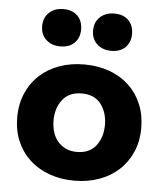

<svg xmlns="http://www.w3.org/2000/svg" viewBox="-51 -733 667 785"><g transform="rotate(5 282.5 -340.5)"><path d="M283 7Q227 7 180 -10Q133 -27 99 -58.5Q65 -90 46.5 -133.5Q28 -177 28 -231Q28 -286 47.5 -330.5Q67 -375 101 -406Q135 -437 181.5 -453.5Q228 -470 283 -470Q339 -470 386 -453Q433 -436 466.5 -404.5Q500 -373 518.5 -329Q537 -285 537 -231Q537 -176 517.5 -132Q498 -88 464 -57Q430 -26 383.5 -9.5Q337 7 283 7ZM283 -111Q334 -111 361 -145Q388 -179 388 -231Q388 -282 361.5 -316.5Q335 -351 283 -351Q231 -351 204 -316.5Q177 -282 177 -231Q177 -207 183.5 -185Q190 -163 203.5 -146.5Q217 -130 237 -120.5Q257 -111 283 -111ZM178 -535Q142 -535 119.5 -556Q97 -577 97 -611Q97 -646 119.5 -667Q142 -688 178 -688Q215 -688 236 -667Q257 -646 257 -611Q257 -577 236 -556Q215 -535 178 -535ZM387 -535Q351 -535 328.5 -556Q306 -577 306 -611Q306 -646 328.5 -667Q351 -688 387 -688Q424 -688 445 -667Q466 -646 466 -611Q466 -577 445 -556Q424 -535 387 -535Z"/></g></svg>

Font: Tilda Sans Extra Bold
Style: Regular
Weight: 800
Designer: ParaType Ltd
Foundry: ParaType Ltd
Version: Version 1.009